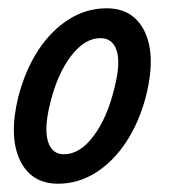

<svg xmlns="http://www.w3.org/2000/svg" viewBox="-20 -443 426 463"><path d="M120 0Q55 0 28 -57Q1 -114 24 -209Q41 -274 72 -321.5Q103 -369 145.5 -396Q188 -423 237 -423Q302 -423 329 -366.5Q356 -310 333 -215Q317 -151 285.5 -102.5Q254 -54 211.5 -27Q169 0 120 0ZM134 -71Q173 -71 206 -115.5Q239 -160 256 -231Q271 -290 261.5 -320.5Q252 -351 222 -351Q184 -351 151 -307.5Q118 -264 101 -194Q86 -134 95.5 -102.5Q105 -71 134 -71Z"/></svg>

Font: Edu TAS Beginner Medium
Style: Regular
Weight: 500
Version: Version 1.003